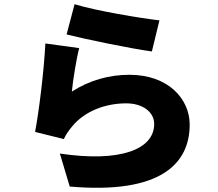

<svg xmlns="http://www.w3.org/2000/svg" viewBox="-20 -834 1040 914"><path d="M297 -670C375 -650 599 -603 703 -589L739 -737C652 -747 434 -783 335 -814ZM357 -605 196 -627C189 -493 166 -307 147 -206L284 -172C294 -194 305 -210 325 -234C383 -304 480 -342 581 -342C660 -342 714 -300 714 -244C714 -123 554 -60 265 -103L312 54C748 92 883 -57 883 -241C883 -362 782 -478 596 -478C501 -478 408 -453 322 -398C327 -451 344 -556 357 -605Z"/></svg>

Font: Noto Sans T Chinese Black
Style: Bold
Weight: 900
Designer: Ryoko NISHIZUKA (kana & ideographs); Paul D. Hunt (Latin, Greek & Cyrillic); Wenlong ZHANG (bopomofo); Sandoll Communica
Foundry: Adobe Systems Incorporated
Version: Version 1.000;PS 1;hotconv 1.0.78;makeotf.lib2.5.61930